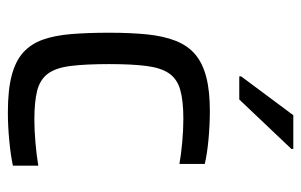

<svg xmlns="http://www.w3.org/2000/svg" viewBox="-162 -614 783 500"><g transform="rotate(90 230.0 -363.5)"><path d="M272.2 8Q214.5 8 176.6 -1.8Q138.8 -11.6 116.2 -31.9Q93.7 -52.3 82.7 -83.3Q71.7 -114.3 68.2 -157.3Q64.7 -200.3 64.7 -255.1Q64.7 -312 69.1 -355.1Q73.6 -398.2 86 -429.5Q98.5 -460.8 121.3 -480Q144 -499.2 180 -508.6Q215.9 -518 268.8 -518Q304 -518 342.4 -514.5Q380.8 -510.9 406.4 -504.8V-438.7Q382.6 -443.1 349.5 -446.1Q316.3 -449 288.9 -449Q241.9 -449 213.6 -440.9Q185.3 -432.9 170.7 -411.9Q156.2 -391 151.3 -353.1Q146.4 -315.1 146.4 -255.5Q146.4 -193.9 151.3 -155.2Q156.2 -116.5 171.5 -96.1Q186.8 -75.7 215.6 -68.3Q244.5 -61 291.3 -61Q319 -61 351.8 -63.9Q384.5 -66.8 410.9 -71.2V-5.1Q385.7 0.5 347 4.2Q308.4 8 272.2 8ZM178.5 -594.6V-599.6L279.5 -735.3H367.3V-730.3L238.6 -594.6Z"/></g></svg>

Font: Saira Thin
Style: Regular
Weight: 100
Designer: Hector Gatti with collaboration of the Omnibus-Type team
Foundry: Omnibus-Type
Version: Version 1.101